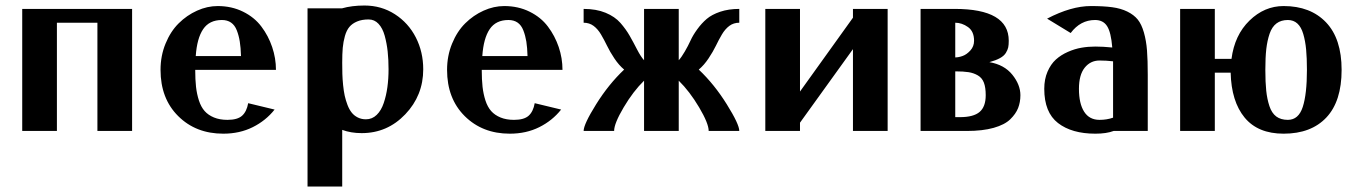

<svg xmlns="http://www.w3.org/2000/svg" viewBox="-20 -472 4897 692"><path d="M456.1 -439.9V0H331.1V-390.1H185.1V0H60.1V-439.9Z M558.6 0ZM683.6 -220.2Q683.6 -185.1 686.5 -158.9Q689.5 -132.8 697 -109.6Q704.6 -86.4 717.5 -71.8Q730.5 -57.1 751.2 -48.6Q772 -40 799.8 -40Q835.9 -40 852.5 -54.9Q869.1 -69.8 874.5 -100.1L969.7 -77.1Q938 -37.1 890.9 -13.7Q843.8 9.8 784.7 9.8Q686 9.8 622.3 -53.5Q558.6 -116.7 558.6 -220.2Q558.6 -271 576.7 -314.9Q594.7 -358.9 624 -387.9Q653.3 -417 690.2 -433.6Q727.1 -450.2 764.6 -450.2Q814.9 -450.2 856 -429.9Q897 -409.7 922.1 -376.2Q947.3 -342.8 960.9 -302.5Q974.6 -262.2 974.6 -220.2ZM685.5 -270H848.6Q847.7 -300.8 844.2 -322.3Q840.8 -343.8 833.5 -362.5Q826.2 -381.3 812.7 -390.6Q799.3 -399.9 779.8 -399.9Q734.4 -399.9 712.2 -366.9Q689.9 -334 685.5 -270Z M1088.4 0ZM1213.4 -3.9V200.2H1088.4V-441.9H1212.4Q1248 -452.1 1293.5 -452.1Q1354.5 -452.1 1403.3 -420.7Q1452.1 -389.2 1478.8 -336.9Q1505.4 -284.7 1505.4 -222.2Q1505.4 -127.9 1440.7 -60.1Q1376 7.8 1283.7 7.8Q1244.6 7.8 1213.4 -3.9ZM1213.4 -246.1Q1213.4 -223.6 1213.9 -205.6Q1214.4 -187.5 1216.6 -165.5Q1218.8 -143.6 1222.4 -127Q1226.1 -110.4 1232.4 -93.8Q1238.8 -77.1 1247.6 -66.2Q1256.3 -55.2 1269.5 -48.6Q1282.7 -42 1298.8 -42Q1321.3 -42 1337.6 -57.9Q1354 -73.7 1363 -100.6Q1372.1 -127.4 1376.2 -157.7Q1380.4 -188 1380.4 -222.2Q1380.4 -257.3 1377.2 -286.6Q1374 -315.9 1366.5 -343.3Q1358.9 -370.6 1344.2 -386.2Q1329.6 -401.9 1308.6 -401.9Q1284.2 -401.9 1266.8 -394.5Q1249.5 -387.2 1239.3 -375Q1229 -362.8 1223.1 -342Q1217.3 -321.3 1215.3 -299.6Q1213.4 -277.8 1213.4 -246.1Z M1591.3 0ZM1716.3 -220.2Q1716.3 -185.1 1719.2 -158.9Q1722.2 -132.8 1729.7 -109.6Q1737.3 -86.4 1750.2 -71.8Q1763.2 -57.1 1783.9 -48.6Q1804.7 -40 1832.5 -40Q1868.7 -40 1885.3 -54.9Q1901.9 -69.8 1907.2 -100.1L2002.4 -77.1Q1970.7 -37.1 1923.6 -13.7Q1876.5 9.8 1817.4 9.8Q1718.8 9.8 1655 -53.5Q1591.3 -116.7 1591.3 -220.2Q1591.3 -271 1609.4 -314.9Q1627.4 -358.9 1656.7 -387.9Q1686 -417 1722.9 -433.6Q1759.8 -450.2 1797.4 -450.2Q1847.7 -450.2 1888.7 -429.9Q1929.7 -409.7 1954.8 -376.2Q1980 -342.8 1993.7 -302.5Q2007.3 -262.2 2007.3 -220.2ZM1718.3 -270H1881.3Q1880.4 -300.8 1877 -322.3Q1873.5 -343.8 1866.2 -362.5Q1858.9 -381.3 1845.5 -390.6Q1832 -399.9 1812.5 -399.9Q1767.1 -399.9 1744.9 -366.9Q1722.7 -334 1718.3 -270Z M2426.3 -254.9Q2436.5 -266.1 2448.2 -286.4Q2460 -306.6 2468.8 -325.9Q2477.5 -345.2 2493.2 -366.7Q2508.8 -388.2 2527.1 -403.8Q2545.4 -419.4 2575.7 -429.7Q2606 -439.9 2644.5 -439.9V-390.1Q2624 -390.1 2608.6 -378.7Q2593.3 -367.2 2581.8 -347.7Q2570.3 -328.1 2560.1 -306.9Q2549.8 -285.6 2533.7 -261.5Q2517.6 -237.3 2498.5 -221.2Q2554.7 -168 2599.6 -95.9Q2644.5 -23.9 2644.5 0H2534.2Q2534.2 -26.9 2499.8 -85Q2465.3 -143.1 2426.3 -181.2V0H2301.3V-181.2Q2262.2 -143.1 2227.8 -85Q2193.4 -26.9 2193.4 0H2083.5Q2083.5 -23.9 2128.4 -95.9Q2173.3 -168 2229.5 -221.2Q2210.4 -237.3 2194.3 -261.5Q2178.2 -285.6 2168 -306.9Q2157.7 -328.1 2146.2 -347.7Q2134.8 -367.2 2119.4 -378.7Q2104 -390.1 2083.5 -390.1V-439.9Q2128.9 -439.9 2162.6 -426Q2196.3 -412.1 2216.3 -389.2Q2236.3 -366.2 2249.5 -343Q2262.7 -319.8 2276.1 -293.7Q2289.6 -267.6 2301.3 -254.9V-439.9H2426.3Z M2738.3 -439.9H2863.3V-142.1L3054.2 -408.2V-439.9H3179.2V0H3054.2V-294.9L2863.3 -29.8V0H2738.3Z M3422.9 -214.8V-49.8H3439.9Q3488.8 -49.8 3510.7 -68.6Q3532.7 -87.4 3532.7 -128.9Q3532.7 -156.7 3526.1 -174.1Q3519.5 -191.4 3504.4 -200.2Q3489.3 -209 3470.9 -211.9Q3452.6 -214.8 3422.9 -214.8ZM3545.9 -248Q3599.6 -238.8 3628.7 -202.6Q3657.7 -166.5 3657.7 -128.9Q3657.7 -103.5 3649.4 -82.5Q3641.1 -61.5 3621.1 -42Q3601.1 -22.5 3561.3 -11.2Q3521.5 0 3464.8 0H3297.9V-439.9H3420.9Q3615.7 -439.9 3615.7 -325.2Q3615.7 -310.5 3613.8 -301.3Q3611.8 -292 3605.2 -281.2Q3598.6 -270.5 3584 -262.5Q3569.3 -254.4 3545.9 -248ZM3422.9 -390.1V-265.1Q3435.1 -265.1 3449.5 -270.3Q3463.9 -275.4 3477.3 -290Q3490.7 -304.7 3490.7 -325.2Q3490.7 -358.9 3468.8 -374.5Q3446.8 -390.1 3422.9 -390.1Z M3743.7 0ZM3753.9 -404.8Q3840.8 -450.2 3911.6 -450.2Q3957 -450.2 3988.3 -446Q4019.5 -441.9 4043.2 -430.2Q4066.9 -418.5 4080.6 -401.6Q4094.2 -384.8 4102.8 -355Q4111.3 -325.2 4114 -290.3Q4116.7 -255.4 4116.7 -202.1V0H3993.7Q3967.8 9.8 3927.7 9.8Q3842.8 9.8 3793.2 -28.6Q3743.7 -66.9 3743.7 -151.9Q3743.7 -186.5 3755.4 -213.6Q3767.1 -240.7 3785.4 -257.3Q3803.7 -273.9 3828.6 -284.9Q3853.5 -295.9 3877.7 -300Q3901.9 -304.2 3927.7 -304.2Q3955.6 -304.2 3988.8 -300.8Q3984.4 -355.5 3970.2 -377.7Q3956.1 -399.9 3926.8 -399.9Q3874 -399.9 3838.9 -353ZM3991.7 -47.9V-224.1V-251Q3967.8 -253.9 3942.9 -253.9Q3910.2 -253.9 3889.4 -228Q3868.7 -202.1 3868.7 -151.9Q3868.7 -98.6 3887.5 -69.3Q3906.2 -40 3942.9 -40Q3969.2 -40 3991.7 -47.9Z M4233.4 -439.9H4358.4V-259.8H4418.5Q4429.7 -345.7 4483.4 -397.9Q4537.1 -450.2 4606.4 -450.2Q4703.1 -450.2 4759.3 -391.4Q4815.4 -332.5 4815.4 -220.2Q4815.4 -106.9 4760.5 -48.6Q4705.6 9.8 4606.4 9.8Q4513.7 9.8 4465.8 -48.3Q4418 -106.4 4415.5 -210H4358.4V0H4233.4ZM4690.4 -220.2Q4690.4 -262.7 4687.5 -293.5Q4684.6 -324.2 4677.2 -349.4Q4669.9 -374.5 4656 -387.2Q4642.1 -399.9 4621.6 -399.9Q4597.2 -399.9 4580.8 -387.7Q4564.5 -375.5 4555.9 -350.6Q4547.4 -325.7 4543.9 -295.2Q4540.5 -264.6 4540.5 -220.2Q4540.5 -175.3 4543.7 -145Q4546.9 -114.7 4555.2 -89.6Q4563.5 -64.5 4579.8 -52.2Q4596.2 -40 4621.6 -40Q4660.2 -40 4675.3 -86.4Q4690.4 -132.8 4690.4 -220.2Z"/></svg>

Font: Pfennig
Style: Bold
Weight: 700
Version: Version 20120410 ; ttfautohint (v0.8)